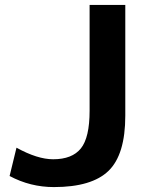

<svg xmlns="http://www.w3.org/2000/svg" viewBox="-20 -750 598 780"><path d="M489 -730V-280Q489 -122 421 -56Q353 10 199 10Q103 10 19 -35L47 -150Q132 -103 196 -103Q273 -103 308.5 -147Q344 -191 344 -300V-730Z"/></svg>

Font: Mplus 1p Bold
Style: Bold
Weight: 700
Version: Version 1.061